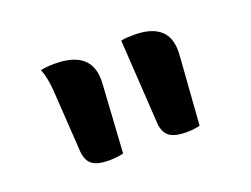

<svg xmlns="http://www.w3.org/2000/svg" viewBox="-61 -873 723 552"><g transform="rotate(-20 300.0 -596.5)"><path d="M237 -444Q217 -439 193 -439Q157 -439 141 -451.5Q125 -464 123 -493L113 -650Q111 -690 107.5 -711Q104 -732 97 -750Q114 -754 140 -754Q257 -754 250 -653ZM471 -444Q463 -442 453 -440.5Q443 -439 430 -439Q394 -439 377.5 -451.5Q361 -464 359 -493L343 -751Q354 -753 363 -753.5Q372 -754 384 -754Q438 -754 464.5 -729Q491 -704 486 -650Z"/></g></svg>

Font: Recursive Sn Csl St SmB
Style: Regular
Weight: 600
Version: Version 1.079;hotconv 1.0.112;makeotfexe 2.5.65598; ttfautoh